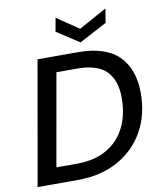

<svg xmlns="http://www.w3.org/2000/svg" viewBox="-97 -991 902 1068"><g transform="rotate(-10 354.0 -456.5)"><path d="M28 0 151 -700H378Q536 -700 610 -625Q684 -550 684 -416Q684 -293 631 -199.5Q578 -106 481.5 -53Q385 0 255 0ZM150 -90H267Q364 -90 433 -129Q502 -168 538.5 -239.5Q575 -311 575 -408Q575 -508 523.5 -559.5Q472 -611 359 -611H242ZM403 -751 276 -834 290 -910 414 -826 572 -913 559 -834Z"/></g></svg>

Font: DeepMind Sans Medium
Style: Italic
Weight: 500
Italic angle: -10°
Designer: Jonny Pinhorn / Modifications: Colophon Foundry
Foundry: Colophon Foundry
Version: Version 1.002; ttfautohint (v1.8.2)